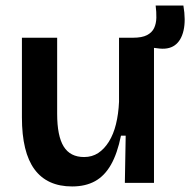

<svg xmlns="http://www.w3.org/2000/svg" viewBox="-20 -659 686 692"><path d="M240 13Q150 13 104.5 -48.5Q59 -110 59 -236V-523H186V-249Q186 -169 209.5 -131Q233 -93 283 -93Q312 -93 334 -107.5Q356 -122 372.5 -148.5Q389 -175 398 -211.5Q407 -248 409 -292V-523H535V-219V0H430L433 -170H416Q403 -106 380 -65.5Q357 -25 322.5 -6Q288 13 240 13ZM547 -485 457 -496 459 -523Q492 -523 510 -532.5Q528 -542 535.5 -558Q543 -574 543.5 -595Q544 -616 541 -639H641Q650 -586 641.5 -549Q633 -512 609.5 -495.5Q586 -479 547 -485Z"/></svg>

Font: Bricolage Grotesque 24pt SemiBold
Style: Regular
Weight: 600
Designer: Mathieu Triay
Foundry: Atelier Triay
Version: Version 1.001;gftools[0.9.33.dev8+g029e19f]